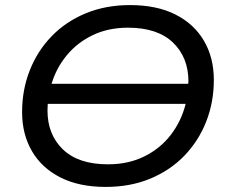

<svg xmlns="http://www.w3.org/2000/svg" viewBox="-20 -728 894 756"><path d="M396 8Q292 8 218.5 -29Q145 -66 106 -132.5Q67 -199 67 -287Q67 -374 97 -450.5Q127 -527 183 -585Q239 -643 317.5 -675.5Q396 -708 492 -708Q597 -708 670.5 -671Q744 -634 783 -567.5Q822 -501 822 -413Q822 -326 792 -249.5Q762 -173 706 -115Q650 -57 571.5 -24.5Q493 8 396 8ZM405 -81Q485 -81 548 -112Q611 -143 652.5 -197Q694 -251 711 -319H168Q167 -306 167 -293Q167 -198 228 -139.5Q289 -81 405 -81ZM183 -398H721Q722 -403 722 -407Q722 -502 661 -560.5Q600 -619 484 -619Q407 -619 346 -590Q285 -561 243.5 -511Q202 -461 183 -398Z"/></svg>

Font: Montserrat Medium
Style: Italic
Weight: 500
Italic angle: -11.3°
Designer: Julieta Ulanovsky
Foundry: Julieta Ulanovsky
Version: Version 9.000; ttfautohint (v1.8.4.7-5d5b)